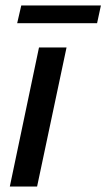

<svg xmlns="http://www.w3.org/2000/svg" viewBox="-20 -684 390 704"><path d="M16 0 123 -510H224L116 0ZM43 -599 58 -664H350L336 -599Z"/></svg>

Font: Saira SemiCondensed Medium
Style: Italic
Weight: 500
Width: 4
Italic angle: -12°
Designer: Hector Gatti with collaboration of the Omnibus-Type team
Foundry: Omnibus-Type
Version: Version 1.101